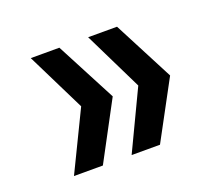

<svg xmlns="http://www.w3.org/2000/svg" viewBox="-82 -608 764 665"><g transform="rotate(-20 300.0 -275.5)"><path d="M403.5 -276.5 297.5 -493H404L519 -271.5L404 -58H299.5ZM193 -276.5 86 -493H191.5L307.5 -271.5L193.5 -58H87Z"/></g></svg>

Font: JuliaMono SemiBold
Style: Regular
Weight: 600
Monospace: yes
Designer: cormullion
Foundry: corm
Version: Version 0.055; ttfautohint (v1.8.4)